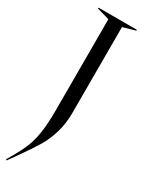

<svg xmlns="http://www.w3.org/2000/svg" viewBox="-229 -745 715 941"><g transform="rotate(30 129.0 -275.0)"><path d="M0 158 17 129Q46 79 61 41.5Q76 4 83.5 -46Q91 -96 91 -173V-687L21 -707V-712H238V-707L168 -687V-203Q168 -140 152.5 -88.5Q137 -37 113.5 2.5Q90 42 49 100L5 162Z"/></g></svg>

Font: Nyght Serif Light
Style: Regular
Weight: 300
Designer: Maksym Kobuzan
Version: Version 0.410